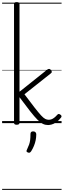

<svg xmlns="http://www.w3.org/2000/svg" viewBox="-20 -1168 604 1821"><path d="M138 15Q125 15 119 10.5Q113 6 113 -4V-1129Q113 -1139 119 -1143.5Q125 -1148 138 -1148Q152 -1148 158.5 -1143.5Q165 -1139 165 -1129V-298L427 -507Q437 -515 446.5 -514.5Q456 -514 463 -504Q469 -497 471 -488.5Q473 -480 462 -472L212 -274Q271 -195 308.5 -147Q346 -99 369 -74Q392 -49 408.5 -40.5Q425 -32 441 -32Q454 -32 466.5 -36Q479 -40 493 -50.5Q507 -61 523 -79Q530 -87 537 -87Q544 -87 552 -81Q561 -76 563 -68Q565 -60 559 -53Q535 -22 512 -7Q489 8 469 13Q449 18 436 18Q410 18 387 7Q364 -4 335.5 -32.5Q307 -61 266 -113Q225 -165 165 -246V-4Q165 6 158.5 10.5Q152 15 138 15ZM244 278Q233 274 231.5 267.5Q230 261 237 248Q249 223 256 203Q263 183 266 160Q269 137 269 102Q269 91 275 84.5Q281 78 294 78Q309 78 316.5 86Q324 94 324 106Q324 133 318.5 161Q313 189 302 215.5Q291 242 276 266Q269 276 262 279.5Q255 283 244 278ZM0 623H564V633H0ZM0 -20H564V0H0ZM0 -505H564V-500H0ZM0 -1143H564V-1133H0Z"/></svg>

Font: Playwrite CL Guides
Style: Regular
Weight: 400
Designer: Veronika Burian, José Scaglione
Foundry: TypeTogether
Version: Version 1.003